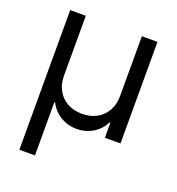

<svg xmlns="http://www.w3.org/2000/svg" viewBox="-135 -654 892 969"><g transform="rotate(20 311.0 -170.0)"><path d="M76.7 204.5V-545.5H160.5V-223Q160.5 -179 179.3 -145.2Q198.2 -111.5 232.2 -92.7Q266.3 -73.9 311.1 -73.9Q355.8 -73.9 389.9 -92.7Q424 -111.5 442.8 -145.4Q461.6 -179.3 461.6 -223V-545.5H545.5V0H461.6V-81H457.4Q436.1 -38.7 397 -15.8Q358 7.1 311.1 7.1Q264.9 7.1 225.9 -15.8Q186.8 -38.7 164.8 -81H160.5V204.5Z"/></g></svg>

Font: Riot Sans
Style: Regular
Weight: 400
Designer: Rasmus Andersson
Foundry: rsms
Version: Version 3.005